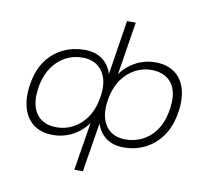

<svg xmlns="http://www.w3.org/2000/svg" viewBox="-92 -799 1176 1081"><g transform="rotate(10 496.5 -258.0)"><path d="M401 180 449 -117H459Q426 -58 369.5 -25Q313 8 248 8Q178 8 134 -26.5Q90 -61 74.5 -124Q59 -187 76 -271Q91 -344 129 -393.5Q167 -443 222 -469Q277 -495 342 -495Q406 -495 447.5 -462.5Q489 -430 503 -371H497L548 -696H598L546 -370H535Q569 -429 625 -462Q681 -495 747 -495Q816 -495 860.5 -460.5Q905 -426 920 -363.5Q935 -301 917 -216Q902 -145 864 -95Q826 -45 771.5 -18.5Q717 8 652 8Q588 8 547 -24.5Q506 -57 491 -117H498L450 180ZM262 -38Q308 -38 351 -59.5Q394 -81 426 -123.5Q458 -166 471 -229Q486 -297 473.5 -346.5Q461 -396 426 -423Q391 -450 339 -450Q287 -450 244 -428Q201 -406 170 -364Q139 -322 125 -259Q111 -188 123.5 -138.5Q136 -89 171.5 -63.5Q207 -38 262 -38ZM654 -38Q705 -38 749 -59.5Q793 -81 824 -123Q855 -165 868 -228Q883 -300 870.5 -349Q858 -398 822 -423.5Q786 -449 730 -449Q685 -449 642.5 -427.5Q600 -406 568 -364Q536 -322 522 -258Q508 -190 520 -141Q532 -92 566.5 -65Q601 -38 654 -38Z"/></g></svg>

Font: Nunito Sans 10pt Expanded ExtraLight
Style: Italic
Weight: 250
Width: 7
Italic angle: -9°
Designer: Vernon Adams
Foundry: Vernon Adams
Version: Version 3.101;gftools[0.9.27]